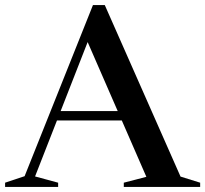

<svg xmlns="http://www.w3.org/2000/svg" viewBox="-30 -733 805 753"><path d="M170 -260.5V-297.5H519V-260.5ZM678 -40.5 755 -16.5V0H455.5V-16.5L544 -39.5L303.5 -591.5L324.5 -595.5L107.5 -41L198 -16.5V0H-10V-16.5L66.5 -42L334.5 -713H381Z"/></svg>

Font: Newsreader 60pt Medium
Style: Regular
Weight: 500
Designer: Hugues Gentile
Foundry: Production Type
Version: Version 1.003